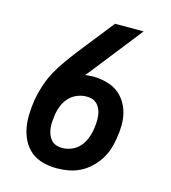

<svg xmlns="http://www.w3.org/2000/svg" viewBox="-110 -824 821 922"><g transform="rotate(15 300.0 -363.5)"><path d="M256 8Q222 8 188.5 -0.5Q155 -9 129.5 -29.5Q104 -50 88.5 -79.5Q73 -109 67 -142Q61 -175 62.5 -210.5Q64 -246 69 -281Q76 -319 88 -356Q100 -393 118.5 -427Q137 -461 161 -494.5Q185 -528 209 -559L348 -735H490L303 -497Q295 -487 288 -478Q281 -469 273 -460Q283 -461 292.5 -462Q302 -463 311 -463Q343 -463 374.5 -455.5Q406 -448 431 -431Q456 -414 473 -388Q490 -362 497.5 -332Q505 -302 504.5 -269.5Q504 -237 498 -204Q494 -176 484.5 -148Q475 -120 458.5 -95Q442 -70 419 -49Q396 -28 369 -15Q342 -2 313.5 3Q285 8 256 8ZM256 -93Q280 -93 303 -102.5Q326 -112 342.5 -130.5Q359 -149 368 -172Q377 -195 381 -218Q381 -219 381 -219.5Q381 -220 381 -221Q383 -231 383.5 -238Q384 -245 384.5 -253Q385 -261 385 -269Q385 -277 384 -285Q383 -293 381.5 -300.5Q380 -308 377 -315Q374 -322 370.5 -328.5Q367 -335 362 -340.5Q357 -346 350.5 -350.5Q344 -355 337 -357.5Q330 -360 322 -361Q314 -362 306 -362Q283 -362 260 -352.5Q237 -343 220.5 -325Q204 -307 195 -285Q186 -263 182 -240Q182 -239 182 -238.5Q182 -238 182 -238Q180 -222 178.5 -205.5Q177 -189 178.5 -173Q180 -157 185.5 -142Q191 -127 200.5 -115.5Q210 -104 225 -98.5Q240 -93 256 -93Z"/></g></svg>

Font: Iosevka Slab Extended
Style: Bold Italic
Weight: 700
Width: 7
Italic angle: -9°
Monospace: yes
Designer: Belleve Invis
Foundry: Belleve Invis
Version: Version 11.1.0; ttfautohint (v1.8.3)